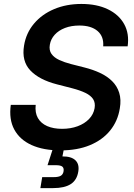

<svg xmlns="http://www.w3.org/2000/svg" viewBox="-20 -758 686 982"><path d="M289.1 11.2Q202.1 11.2 141.6 -16.1Q81.1 -43.5 53 -95.7Q24.9 -147.9 35.2 -221.7H162.6Q158.2 -181.6 173.8 -154.3Q189.5 -127 221.4 -113Q253.4 -99.1 297.4 -99.1Q341.3 -99.1 377 -112.3Q412.6 -125.5 435.5 -149.4Q458.5 -173.3 463.9 -205.1Q468.3 -232.4 456.3 -251Q444.3 -269.5 417.2 -282.7Q390.1 -295.9 349.1 -306.6L271 -326.7Q180.2 -350.1 135 -397.9Q89.8 -445.8 103 -524.9Q113.3 -588.9 153.8 -637Q194.3 -685.1 256.8 -711.4Q319.3 -737.8 396.5 -737.8Q475.1 -737.8 531.5 -710.7Q587.9 -683.6 615 -634.8Q642.1 -585.9 632.8 -521H507.8Q511.7 -571.3 479 -599.4Q446.3 -627.4 386.2 -627.4Q344.7 -627.4 312.3 -615Q279.8 -602.5 259.8 -580.3Q239.7 -558.1 234.9 -529.3Q230 -501 243.4 -482.2Q256.8 -463.4 283.2 -451.2Q309.6 -439 343.8 -430.2L411.1 -413.1Q454.6 -402.3 491.2 -385.3Q527.8 -368.2 553.2 -343.3Q578.6 -318.4 589.6 -283.7Q600.6 -249 592.8 -203.6Q582.5 -138.7 543.2 -90.3Q503.9 -42 439.7 -15.4Q375.5 11.2 289.1 11.2ZM186.5 204.1 195.8 147.9H255.4Q279.3 147.9 291 140.9Q302.7 133.8 305.2 117.7Q307.6 101.6 298.8 94.2Q290 86.9 265.6 86.9H223.1L258.3 -22H311L307.6 0L299.3 42Q344.7 41.5 365.7 61.8Q386.7 82 380.4 119.6Q373.5 163.1 341.8 183.6Q310.1 204.1 251.5 204.1Z"/></svg>

Font: Inter 20pt SemiBold
Style: Italic
Weight: 600
Italic angle: -9.3988°
Version: Version 4.001;git-66647c0bb